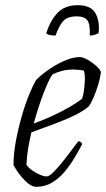

<svg xmlns="http://www.w3.org/2000/svg" viewBox="-20 -720 409 740"><path d="M120 0Q99 0 74 -26Q49 -52 32 -84Q32 -128 41.5 -178Q51 -228 64.5 -274.5Q78 -321 93 -357Q108 -393 118 -410Q131 -425 159.5 -446Q188 -467 223 -483.5Q258 -500 288 -500Q300 -500 319 -489Q338 -478 353 -464Q368 -450 369 -441Q366 -419 358.5 -394Q351 -369 341.5 -346.5Q332 -324 323 -311Q305 -294 269.5 -276.5Q234 -259 189.5 -242.5Q145 -226 101 -210Q93 -177 88 -145Q83 -113 82 -85Q88 -75 102.5 -64.5Q117 -54 133 -47Q149 -40 160 -40Q170 -40 188.5 -59Q207 -78 227 -103.5Q247 -129 262.5 -150Q278 -171 282 -176Q292 -175 297 -165Q284 -140 267 -111.5Q250 -83 228.5 -57.5Q207 -32 180 -16Q153 0 120 0ZM110 -244Q144 -256 180 -272.5Q216 -289 247 -307Q278 -325 296 -339Q301 -353 303 -367Q306 -389 307 -411.5Q308 -434 303 -448Q292 -450 282 -451Q272 -452 263 -452Q238 -452 218 -446.5Q198 -441 182 -433Q167 -411 147 -358.5Q127 -306 110 -244ZM194 -583Q165 -583 158 -592Q174 -641 202 -670.5Q230 -700 280 -700Q329 -700 347 -670.5Q365 -641 360 -592Q354 -589 345.5 -586Q337 -583 326 -583Q328 -627 316.5 -642Q305 -657 275 -657Q244 -657 227 -642Q210 -627 194 -583Z"/></svg>

Font: Texturina 72pt 72pt Thin
Style: Italic
Weight: 100
Italic angle: -11°
Designer: Guillermo Torres Carreño
Foundry: Omnibus-Type
Version: Version 1.002; ttfautohint (v1.8.3)